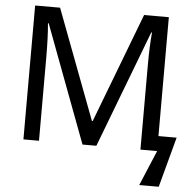

<svg xmlns="http://www.w3.org/2000/svg" viewBox="-59 -773 1016 1020"><g transform="rotate(5 448.5 -263.0)"><path d="M402 0 167 -626H163Q170 -552 170 -442V0H87V-714H220L441 -129H445L668 -714H800V-80H897L825 188H721L800 0H711V-448Q711 -553 718 -625H714L476 0Z"/></g></svg>

Font: Advent Sans Logo
Style: Regular
Weight: 400
Designer: Types & Symbols
Foundry: Types & Symbols
Version: Version 1.002